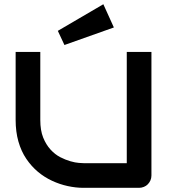

<svg xmlns="http://www.w3.org/2000/svg" viewBox="-20 -901 816 921"><path d="M706.4 -59.4Q706.4 -46.5 701.7 -35.9Q697 -25.2 689.1 -17.1Q681.2 -8.9 670 -4.5Q658.9 0 647 0H380.7Q343.6 0 305 -8.4Q266.3 -16.8 230 -33.7Q193.6 -50.5 162.1 -76.7Q130.7 -103 106.2 -139.1Q81.7 -175.2 68.3 -222.3Q55 -269.3 55 -325.7V-652H173.3V-325.7Q173.3 -275.2 187.1 -241.1Q201 -206.9 222.5 -183.4Q244.1 -159.9 269.1 -147Q294.1 -134.2 317.6 -127.5Q341.1 -120.8 358.2 -119.6Q375.2 -118.3 380.7 -118.3H588.1V-652H706.4ZM526.2 -769.3 289.1 -685.1 257.4 -753 475.7 -880.7Z"/></svg>

Font: AKL FREE 001
Style: Regular
Weight: 400
Designer: AKL
Foundry: AKL
Version: Version 1.00;August 10, 2024;FontCreator 13.0.0.2630 64-bit